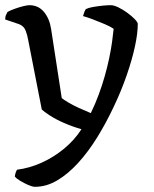

<svg xmlns="http://www.w3.org/2000/svg" viewBox="-25 -520 594 740"><path d="M110 200Q100 200 84 193Q68 186 53 177Q38 168 32 160Q34 149 36 143.5Q38 138 41 134Q89 128 135.5 107Q182 86 222 53Q262 20 289 -22Q254 -32 222 -46Q190 -60 167 -75Q144 -90 136 -98L84 -364Q81 -383 74 -401.5Q67 -420 48 -427L-5 -445Q-5 -457 -1 -464Q3 -471 4 -474Q15 -480 31.5 -486Q48 -492 64 -496Q80 -500 88 -500Q123 -500 144.5 -474Q166 -448 172 -408L213 -142Q220 -136 237.5 -125.5Q255 -115 279 -104Q303 -93 325 -84Q342 -119 355.5 -155.5Q369 -192 379 -227.5Q389 -263 396 -296.5Q403 -330 407 -359Q411 -388 413 -409Q400 -418 377.5 -427.5Q355 -437 332.5 -445.5Q310 -454 295 -458Q297 -466 300 -473.5Q303 -481 306 -485Q316 -490 333 -493Q350 -496 369 -498Q388 -500 402 -500Q414 -500 431.5 -491.5Q449 -483 466 -470.5Q483 -458 494.5 -446Q506 -434 506 -428Q506 -391 495 -340.5Q484 -290 463.5 -230.5Q443 -171 414 -110Q385 -48 350.5 8Q316 64 277 107Q238 150 196 175Q154 200 110 200Z"/></svg>

Font: Texturina Medium 12pt
Style: Regular
Weight: 400
Version: Version 1.002